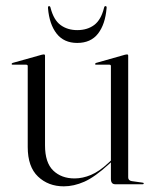

<svg xmlns="http://www.w3.org/2000/svg" viewBox="-20 -618 514 644"><path d="M73 -125V-396.5Q73 -401 67.5 -401H22Q19 -401 19 -403.5Q19 -405.5 22.5 -407L120.5 -434.5Q124.5 -435.5 127 -435.5Q131 -435.5 131 -431V-130.5Q131 -72.5 158.5 -46Q186 -19.5 230 -19.5Q257 -19.5 285 -31.2Q313 -43 343 -71L352 -79.5V-396.5Q352 -401 347 -401H301.5Q299 -401 299 -403.5Q299 -405.5 302.5 -407L399.5 -434.5Q403.5 -435.5 406 -435.5Q410 -435.5 410 -431V-23Q410 -12.5 422 -10.5L457.5 -5.5Q462 -5.5 462 -2.5Q462 0 458.5 0H366.5Q352 0 352 -18V-73.5L346 -68Q298 -24 262.8 -8.5Q227.5 7 194 7Q142 7 107.5 -25.8Q73 -58.5 73 -125ZM239 -517Q273 -517 296 -534.2Q319 -551.5 329 -592Q330 -597.5 334 -597.5Q338.5 -597.5 337.5 -590.5Q333 -536.5 308.8 -505.2Q284.5 -474 239 -474Q194.5 -474 170 -505.2Q145.5 -536.5 141 -590.5Q140.5 -597.5 144.5 -597.5Q148.5 -597.5 149.5 -592Q160 -551 183.2 -534Q206.5 -517 239 -517Z"/></svg>

Font: Fraunces 144pt Light
Style: Regular
Weight: 300
Version: Version 1.000;[b76b70a41]